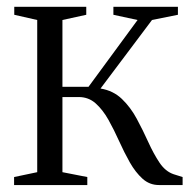

<svg xmlns="http://www.w3.org/2000/svg" viewBox="-20 -532 550 552"><path d="M20.5 0V-23L87 -37V-474.5L21 -489.5V-512.5H228V-489.5L159.5 -474.5V-282.5H234.5L375.5 -474.5L306 -489.5V-512.5H491.5V-489.5L417 -474.5L269 -277.5Q305.5 -271.5 330.5 -247.5Q355.5 -223.5 373.2 -190.5Q391 -157.5 406.2 -123.8Q421.5 -90 438.5 -64.5Q455.5 -39 479.5 -31L505 -23V0H437Q410 0 389.8 -18.2Q369.5 -36.5 353.2 -65.2Q337 -94 322.5 -126.2Q308 -158.5 291.8 -187.5Q275.5 -216.5 255 -234.8Q234.5 -253 206.5 -253H159.5V-37L231 -23V0Z"/></svg>

Font: Merriweather 120pt Light
Style: Regular
Weight: 300
Version: Version 2.100